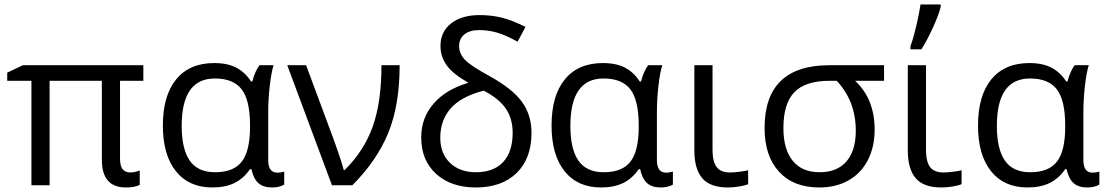

<svg xmlns="http://www.w3.org/2000/svg" viewBox="-20 -826 4935 856"><path d="M561 -57.1Q579.6 -57.1 603 -65.9V-2Q582 9.8 541 9.8Q434.1 9.8 434.1 -113.8V-465.8H201.2V0H120.1V-465.8H12.2V-502L82 -535.2H619.1V-465.8H515.1V-120.1Q515.1 -84 527.6 -70.6Q540 -57.1 561 -57.1Z M939 -58.1Q1021.5 -58.1 1058.1 -105.7Q1094.7 -153.3 1094.7 -259.8V-267.1Q1094.7 -378.9 1057.6 -427.5Q1020.5 -476.1 938 -476.1Q790 -476.1 790 -265.1Q790 -161.6 825.9 -109.9Q861.8 -58.1 939 -58.1ZM926.8 9.8Q822.3 9.8 764.2 -62.7Q706.1 -135.3 706.1 -266.1Q706.1 -399.9 765.6 -472.4Q825.2 -544.9 935.1 -544.9Q994.1 -544.9 1033.4 -524.4Q1072.8 -503.9 1099.1 -462.9H1105Q1116.7 -507.8 1136.7 -535.2H1199.7Q1189.5 -502.9 1182.6 -442.9Q1175.8 -382.8 1175.8 -326.2V-111.8Q1175.8 -56.2 1216.8 -56.2Q1231 -56.2 1247.1 -61V-2.9Q1224.6 9.8 1192.9 9.8Q1153.3 9.8 1131.6 -10Q1109.9 -29.8 1101.1 -71.8H1094.7Q1065.9 -29.8 1025.1 -10Q984.4 9.8 926.8 9.8Z M1260.7 -535.2H1344.7L1451.7 -247.1Q1464.4 -214.4 1484.6 -156.2Q1504.9 -98.1 1512.7 -67.9H1516.6Q1603 -153.3 1641.8 -262Q1680.7 -370.6 1680.7 -535.2H1761.7Q1761.7 -357.9 1711.2 -233.9Q1660.6 -109.9 1550.8 0H1460Z M2068.8 -457Q2000.5 -495.1 1972.2 -533.9Q1943.8 -572.8 1943.8 -621.1Q1943.8 -684.6 1991.2 -721.7Q2038.6 -758.8 2118.7 -758.8Q2168.9 -758.8 2215.1 -747.8Q2261.2 -736.8 2322.8 -706.1L2287.6 -640.1Q2232.9 -670.4 2194.1 -681.2Q2155.3 -691.9 2115.7 -691.9Q2074.2 -691.9 2050.5 -672.6Q2026.9 -653.3 2026.9 -621.1Q2026.9 -586.4 2053 -559.3Q2079.1 -532.2 2160.6 -487.8Q2263.2 -431.6 2306.4 -372.8Q2349.6 -314 2349.6 -233.9Q2349.6 -119.1 2283.2 -54.7Q2216.8 9.8 2101.6 9.8Q1990.7 9.8 1924.3 -50.8Q1857.9 -111.3 1857.9 -213.9Q1857.9 -300.3 1913.1 -364Q1968.3 -427.7 2068.8 -457ZM2265.6 -233.9Q2265.6 -296.4 2235.6 -341.1Q2205.6 -385.7 2136.7 -421.9Q2036.1 -396 1989.5 -343Q1942.9 -290 1942.9 -211.9Q1942.9 -141.6 1986.3 -99.9Q2029.8 -58.1 2101.6 -58.1Q2180.7 -58.1 2223.1 -103.5Q2265.6 -148.9 2265.6 -233.9Z M2671.9 -58.1Q2754.4 -58.1 2791 -105.7Q2827.6 -153.3 2827.6 -259.8V-267.1Q2827.6 -378.9 2790.5 -427.5Q2753.4 -476.1 2670.9 -476.1Q2522.9 -476.1 2522.9 -265.1Q2522.9 -161.6 2558.8 -109.9Q2594.7 -58.1 2671.9 -58.1ZM2659.7 9.8Q2555.2 9.8 2497.1 -62.7Q2439 -135.3 2439 -266.1Q2439 -399.9 2498.5 -472.4Q2558.1 -544.9 2668 -544.9Q2727.1 -544.9 2766.4 -524.4Q2805.7 -503.9 2832 -462.9H2837.9Q2849.6 -507.8 2869.6 -535.2H2932.6Q2922.4 -502.9 2915.5 -442.9Q2908.7 -382.8 2908.7 -326.2V-111.8Q2908.7 -56.2 2949.7 -56.2Q2963.9 -56.2 2980 -61V-2.9Q2957.5 9.8 2925.8 9.8Q2886.2 9.8 2864.5 -10Q2842.8 -29.8 2834 -71.8H2827.6Q2798.8 -29.8 2758.1 -10Q2717.3 9.8 2659.7 9.8Z M3156.7 -535.2V-157.2Q3156.7 -106.4 3174.6 -81.8Q3192.4 -57.1 3234.9 -57.1Q3252.9 -57.1 3277.6 -60.3Q3302.2 -63.5 3315.4 -66.9V-4.9Q3300.3 1.5 3274.7 5.6Q3249 9.8 3224.6 9.8Q3146.5 9.8 3111.1 -31.2Q3075.7 -72.3 3075.7 -154.8V-535.2Z M3879.4 -248Q3879.4 -171.4 3849.4 -112.5Q3819.3 -53.7 3763.4 -22Q3707.5 9.8 3632.3 9.8Q3517.6 9.8 3453.1 -60.5Q3388.7 -130.9 3388.7 -254.9Q3388.7 -535.2 3677.7 -535.2H3921.4V-465.8H3792.5Q3879.4 -384.3 3879.4 -248ZM3472.7 -254.9Q3472.7 -160.2 3514.2 -109.1Q3555.7 -58.1 3634.3 -58.1Q3711.9 -58.1 3753.7 -106.2Q3795.4 -154.3 3795.4 -243.2Q3795.4 -375 3710.4 -465.8H3678.7Q3570.3 -465.8 3521.5 -415Q3472.7 -364.3 3472.7 -254.9Z M4108.4 -535.2V-157.2Q4108.4 -106.4 4126.2 -81.8Q4144 -57.1 4186.5 -57.1Q4204.6 -57.1 4229.2 -60.3Q4253.9 -63.5 4267.1 -66.9V-4.9Q4252 1.5 4226.3 5.6Q4200.7 9.8 4176.3 9.8Q4098.1 9.8 4062.7 -31.2Q4027.3 -72.3 4027.3 -154.8V-535.2ZM4039.1 -620.1Q4052.2 -655.3 4065.2 -710.7Q4078.1 -766.1 4084 -806.2H4173.8V-794.9Q4165 -758.8 4138.4 -700.9Q4111.8 -643.1 4087.9 -606H4039.1Z M4573.2 -58.1Q4655.8 -58.1 4692.4 -105.7Q4729 -153.3 4729 -259.8V-267.1Q4729 -378.9 4691.9 -427.5Q4654.8 -476.1 4572.3 -476.1Q4424.3 -476.1 4424.3 -265.1Q4424.3 -161.6 4460.2 -109.9Q4496.1 -58.1 4573.2 -58.1ZM4561 9.8Q4456.5 9.8 4398.4 -62.7Q4340.3 -135.3 4340.3 -266.1Q4340.3 -399.9 4399.9 -472.4Q4459.5 -544.9 4569.3 -544.9Q4628.4 -544.9 4667.7 -524.4Q4707 -503.9 4733.4 -462.9H4739.3Q4751 -507.8 4771 -535.2H4834Q4823.7 -502.9 4816.9 -442.9Q4810.1 -382.8 4810.1 -326.2V-111.8Q4810.1 -56.2 4851.1 -56.2Q4865.2 -56.2 4881.3 -61V-2.9Q4858.9 9.8 4827.1 9.8Q4787.6 9.8 4765.9 -10Q4744.1 -29.8 4735.4 -71.8H4729Q4700.2 -29.8 4659.4 -10Q4618.7 9.8 4561 9.8Z"/></svg>

Font: HunimalSansv1.5
Style: Regular
Weight: 400
Foundry: Ascender Corporation
Version: Version 1.10